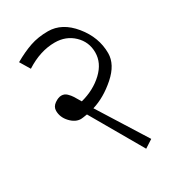

<svg xmlns="http://www.w3.org/2000/svg" viewBox="-187 -778 900 994"><g transform="rotate(-30 262.5 -281.5)"><path d="M255 -672Q339 -672 404 -592.5Q469 -513 469 -418Q469 -351 401 -291Q333 -231 260 -209L440 78L392 109L215 -198Q185 -193 177 -193Q144 -193 115 -224Q86 -255 86 -294Q86 -318 108 -333.5Q130 -349 148.5 -349Q167 -349 180.5 -336Q194 -323 202 -310Q210 -297 226 -270Q306 -291 359.5 -341.5Q413 -392 413 -455Q413 -518 368 -561Q323 -604 256 -604Q169 -604 82 -548L46 -608Q100 -639 148 -655.5Q196 -672 255 -672Z"/></g></svg>

Font: Halant
Style: Regular
Weight: 400
Designer: Hitesh Malaviya (Devanagari), Satya Rajpurohit (Latin)
Foundry: Indian Type Foundry
Version: Version 1.101;PS 1.0;hotconv 1.0.78;makeotf.lib2.5.61930; tt